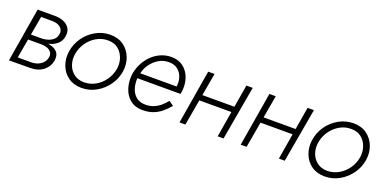

<svg xmlns="http://www.w3.org/2000/svg" viewBox="-16 -998 3057 1536"><g transform="rotate(20 1512.0 -230.5)"><path d="M115 -236 111 -209H242Q262 -209 281 -205Q300 -201 314 -192Q328 -183 335.5 -168Q343 -153 339 -132Q333 -94 299.5 -70Q266 -46 217 -46H82L75 0L226 -1Q294 -1 337.5 -35.5Q381 -70 390 -125Q396 -169 376 -193Q356 -217 320 -226.5Q284 -236 242 -236ZM113 -224H235Q275 -225 312 -236.5Q349 -248 374.5 -272Q400 -296 406 -335Q413 -378 395 -405.5Q377 -433 344 -446.5Q311 -460 271 -460H152L146 -415L267 -414Q294 -414 315 -404.5Q336 -395 347.5 -377Q359 -359 354 -333Q350 -306 330.5 -288.5Q311 -271 286 -263Q261 -255 236 -254H118ZM123 -460 46 0H96L177 -460Z M473 -230Q464 -167 485 -112Q506 -57 552.5 -24Q599 9 665 9Q733 9 790 -23.5Q847 -56 885.5 -110Q924 -164 934 -230Q943 -294 921.5 -348.5Q900 -403 854 -436.5Q808 -470 741 -470Q674 -470 616.5 -437.5Q559 -405 521 -351Q483 -297 473 -230ZM526 -230Q535 -282 565 -325.5Q595 -369 640.5 -395.5Q686 -422 739 -421Q791 -421 825 -393.5Q859 -366 874 -322.5Q889 -279 881 -230Q872 -178 841.5 -134.5Q811 -91 766 -65.5Q721 -40 668 -40Q616 -41 581.5 -68Q547 -95 532.5 -138Q518 -181 526 -230Z M1041 -217H1427Q1429 -223 1430 -229.5Q1431 -236 1432 -242Q1439 -303 1421 -354.5Q1403 -406 1362 -438Q1321 -470 1260 -470Q1205 -470 1158 -446Q1111 -422 1077 -381.5Q1043 -341 1025 -291Q1020 -276 1016 -261.5Q1012 -247 1010 -231Q1003 -170 1020 -115Q1037 -60 1078 -26Q1119 8 1182 9Q1236 9 1276 -6.5Q1316 -22 1347 -48.5Q1378 -75 1404 -106L1364 -135Q1344 -110 1319 -88Q1294 -66 1262.5 -53Q1231 -40 1192 -40Q1141 -40 1110 -67.5Q1079 -95 1067.5 -138.5Q1056 -182 1061 -231L1066 -249Q1074 -298 1101.5 -337.5Q1129 -377 1169 -401Q1209 -425 1256 -424Q1302 -424 1331 -400.5Q1360 -377 1372 -340.5Q1384 -304 1378 -262H1047Z M1566 -220H1893L1901 -268H1573ZM1900 -460 1823 0H1873L1954 -460ZM1575 -460 1498 0H1548L1629 -460Z M2087 -220H2414L2422 -268H2094ZM2421 -460 2344 0H2394L2475 -460ZM2096 -460 2019 0H2069L2150 -460Z M2543 -230Q2534 -167 2555 -112Q2576 -57 2622.5 -24Q2669 9 2735 9Q2803 9 2860 -23.5Q2917 -56 2955.5 -110Q2994 -164 3004 -230Q3013 -294 2991.5 -348.5Q2970 -403 2924 -436.5Q2878 -470 2811 -470Q2744 -470 2686.5 -437.5Q2629 -405 2591 -351Q2553 -297 2543 -230ZM2596 -230Q2605 -282 2635 -325.5Q2665 -369 2710.5 -395.5Q2756 -422 2809 -421Q2861 -421 2895 -393.5Q2929 -366 2944 -322.5Q2959 -279 2951 -230Q2942 -178 2911.5 -134.5Q2881 -91 2836 -65.5Q2791 -40 2738 -40Q2686 -41 2651.5 -68Q2617 -95 2602.5 -138Q2588 -181 2596 -230Z"/></g></svg>

Font: Jost Light
Style: Italic
Weight: 300
Italic angle: -5°
Version: Version 3.710